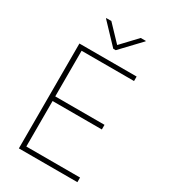

<svg xmlns="http://www.w3.org/2000/svg" viewBox="-219 -1017 987 1121"><g transform="rotate(30 274.5 -457.0)"><path d="M95.7 -707H481.4V-676.8H127.9V-369.1H460V-337.9H127.9V-31.2H490.2V0H95.7ZM291 -809.6 389.6 -914.1H423.8V-911.1L298.8 -779.3H282.2L157.2 -911.1V-914.1H191.4Z"/></g></svg>

Font: Pretendard Std Thin
Style: Regular
Weight: 100
Designer: Base glyphs from Inter by Rasmus Andersson; Hangeul glyphs from Noto Sans CJK(Source Han Sans) by Jang Soo-young and Kan
Foundry: Kil Hyung-jin
Version: Version 1.309